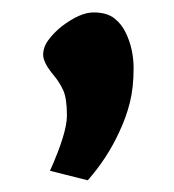

<svg xmlns="http://www.w3.org/2000/svg" viewBox="-20 -143 285 315"><path d="M62 137.2Q89.8 75.2 89.8 46.6Q89.8 18.1 83.5 4.6Q77.1 -8.8 68.8 -18.6Q50.8 -40 50.8 -53Q50.8 -65.9 59.6 -77.6Q68.4 -89.4 81.1 -99.6Q111.3 -122.6 133.3 -122.6Q155.3 -122.6 167.5 -113Q179.7 -103.5 186.5 -88.9Q199.2 -62.5 199.2 -30.8Q199.2 1 192.9 25.9Q186.5 50.8 175.8 73.2Q156.2 116.2 124 152.8Z"/></svg>

Font: Wellfleet
Style: Regular
Weight: 400
Designer: Riccardo De Franceschi
Foundry: Riccardo De Franceschi
Version: Version 1.002